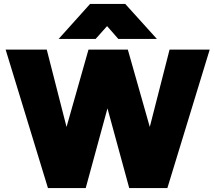

<svg xmlns="http://www.w3.org/2000/svg" viewBox="-20 -951 1089 971"><path d="M222.5 0 8.5 -700H216.5L316.5 -309L427.5 -700H626.5L737.5 -309L837.5 -700H1040.5L826.5 0H633.5L523.5 -403L413.5 0ZM276.5 -754 435.5 -931H613.5L773.5 -754H578.5L521.5 -819L463.5 -754Z"/></svg>

Font: Geologica Roman Black
Style: Regular
Weight: 900
Designer: Sindre Bremnes, Frode Helland
Foundry: Monokrom Skriftforlag AS
Version: Version 1.010;gftools[0.9.28]